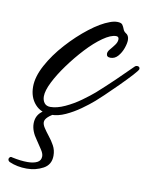

<svg xmlns="http://www.w3.org/2000/svg" viewBox="-75 -364 489 610"><g transform="rotate(10 170.0 -58.5)"><path d="M99 14Q66 14 46.5 -8Q27 -30 27 -64Q27 -96 47.5 -134Q68 -172 100.5 -208Q133 -244 168 -271Q203 -298 231 -308Q244 -313 255 -313Q268 -313 272 -307Q276 -301 278.5 -294Q281 -287 287 -283Q298 -277 298 -262Q298 -251 292.5 -235.5Q287 -220 277 -208.5Q267 -197 253 -197Q240 -197 240 -208Q240 -215 247 -223Q254 -231 261 -240.5Q268 -250 268 -259Q268 -268 259 -268Q242 -268 217 -250.5Q192 -233 166 -205Q140 -177 117 -145.5Q94 -114 80 -86Q66 -58 66 -40Q66 -27 72.5 -18.5Q79 -10 92 -10Q113 -10 139 -22Q165 -34 188.5 -51Q212 -68 227 -81Q255 -106 281.5 -131.5Q308 -157 334 -183Q337 -186 341 -186Q350 -186 350 -178Q350 -174 334 -156.5Q318 -139 296 -117Q274 -95 255 -77Q236 -59 230 -54Q214 -40 191.5 -24Q169 -8 145 3Q121 14 99 14ZM52 196Q21 196 -4 185Q-10 182 -10 176Q-10 173 -7 170Q-4 167 1 169Q28 175 51 175Q70 175 82 169Q94 163 94 149Q94 140 86 128Q78 116 68 101Q49 75 49 51Q49 6 108 -5H111Q115 -5 119 -3Q123 -1 119 5Q80 24 80 41Q80 49 86.5 59Q93 69 104 83Q113 94 121 108.5Q129 123 129 141Q129 170 105 183Q81 196 52 196Z"/></g></svg>

Font: Hurricane
Style: Regular
Weight: 400
Designer: Robert E. Leuschke
Foundry: Robert E. Leuschke
Version: Version 1.010; ttfautohint (v1.8.3)